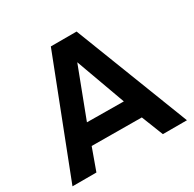

<svg xmlns="http://www.w3.org/2000/svg" viewBox="-163 -921 1100 1091"><g transform="rotate(-30 387.0 -375.0)"><path d="M548 -142 604 0H762L471 -750H302L11 0H168L220 -144ZM505 -272 264 -274 387 -597Z"/></g></svg>

Font: Oakes Bold
Style: Regular
Weight: 700
Designer: Samuel Oakes
Foundry: Samuel Oakes
Version: Version 1.003;PS 001.003;hotconv 1.0.88;makeotf.lib2.5.64775